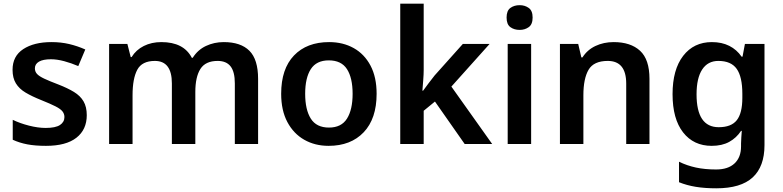

<svg xmlns="http://www.w3.org/2000/svg" viewBox="-20 -780 4239 1040"><path d="M450 -156Q450 -78 394 -34Q338 10 229 10Q171 10 128.5 2Q86 -6 49 -23V-131Q88 -112 137 -99.5Q186 -87 227 -87Q281 -87 305 -103Q329 -119 329 -146Q329 -163 318.5 -176.5Q308 -190 280.5 -204Q253 -218 203 -238Q153 -258 118.5 -278.5Q84 -299 66 -328.5Q48 -358 48 -402Q48 -476 106 -514Q164 -552 259 -552Q310 -552 354.5 -541.5Q399 -531 442 -512L404 -422Q367 -438 328 -448.5Q289 -459 256 -459Q213 -459 191 -446Q169 -433 169 -410Q169 -392 180.5 -379.5Q192 -367 219.5 -354Q247 -341 297 -322Q346 -303 380.5 -282Q415 -261 432.5 -231Q450 -201 450 -156Z M1192 -552Q1284 -552 1331 -505Q1378 -458 1378 -353V0H1252V-328Q1252 -391 1229 -420.5Q1206 -450 1159 -450Q1093 -450 1065.5 -406.5Q1038 -363 1038 -282V0H911V-328Q911 -450 819 -450Q749 -450 723.5 -402Q698 -354 698 -264V0H571V-542H670L688 -471H693Q717 -510 759 -531Q801 -552 854 -552Q975 -552 1019 -467H1024Q1051 -510 1095.5 -531Q1140 -552 1192 -552Z M2020 -272Q2020 -137 1950 -63.5Q1880 10 1760 10Q1686 10 1628 -23Q1570 -56 1536.5 -119Q1503 -182 1503 -272Q1503 -407 1572.5 -479.5Q1642 -552 1763 -552Q1838 -552 1896 -519.5Q1954 -487 1987 -424.5Q2020 -362 2020 -272ZM1633 -272Q1633 -186 1663.5 -137.5Q1694 -89 1762 -89Q1829 -89 1859.5 -137.5Q1890 -186 1890 -272Q1890 -358 1859.5 -405.5Q1829 -453 1761 -453Q1694 -453 1663.5 -405.5Q1633 -358 1633 -272Z M2275 -400Q2275 -378 2272.5 -346Q2270 -314 2268 -289H2272Q2282 -303 2301.5 -329Q2321 -355 2334 -371L2487 -542H2632L2425 -311L2646 0H2497L2336 -230L2275 -180V0H2148V-760H2275Z M2795 -752Q2823 -752 2844 -737Q2865 -722 2865 -685Q2865 -648 2844 -633Q2823 -618 2795 -618Q2765 -618 2744.5 -633Q2724 -648 2724 -685Q2724 -722 2744.5 -737Q2765 -752 2795 -752ZM2857 -542V0H2730V-542Z M3304 -552Q3396 -552 3447 -505Q3498 -458 3498 -353V0H3372V-327Q3372 -450 3272 -450Q3196 -450 3168 -402Q3140 -354 3140 -264V0H3013V-542H3112L3129 -469H3135Q3161 -510 3205.5 -531Q3250 -552 3304 -552Z M3836 -552Q3890 -552 3930.5 -531.5Q3971 -511 3997 -473H4002L4015 -542H4121V6Q4121 122 4057 181Q3993 240 3860 240Q3798 240 3749 232Q3700 224 3658 207V96Q3701 117 3749.5 127.5Q3798 138 3859 138Q3924 138 3959 105Q3994 72 3994 13V-3Q3994 -16 3995.5 -36.5Q3997 -57 3998 -71H3994Q3969 -33 3930 -11.5Q3891 10 3835 10Q3737 10 3680 -63Q3623 -136 3623 -270Q3623 -403 3680.5 -477.5Q3738 -552 3836 -552ZM3871 -450Q3814 -450 3783.5 -403.5Q3753 -357 3753 -269Q3753 -91 3873 -91Q3941 -91 3971 -129Q4001 -167 4001 -250V-272Q4001 -364 3970.5 -407Q3940 -450 3871 -450Z"/></svg>

Font: Noto Sans Lao Looped SemiBold
Style: Regular
Weight: 600
Designer: Mark Frömberg, Ben Mitchell
Foundry: The Fontpad Ltd
Version: Version 1.002; ttfautohint (v1.8.4.7-5d5b)